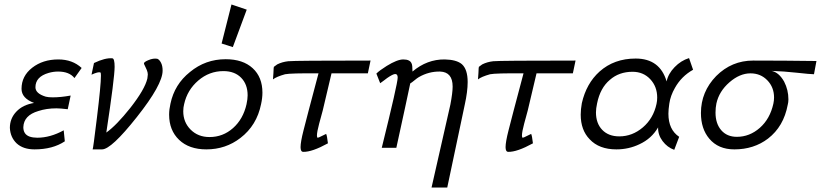

<svg xmlns="http://www.w3.org/2000/svg" viewBox="-20 -658 3660 856"><path d="M344 -355 312 -310Q289 -339 239 -339Q218 -339 197 -333Q138 -316 138 -269Q138 -241 184 -227Q196 -224 215 -224Q251 -224 295 -232L282 -171Q248 -175 232 -175Q187 -175 151 -163Q86 -144 84 -91Q84 -59 112 -49Q127 -44 146 -44Q204 -44 264 -77L269 -28Q215 8 134 8Q83 8 54 -19Q26 -46 24 -88Q24 -130 53 -160.5Q82 -191 132 -199Q76 -220 76 -262Q76 -319 123.5 -356Q171 -393 240 -393Q303 -393 344 -355Z M435 8H393Q395 8 412 -132Q430 -278 430 -321Q430 -333 428 -335Q418 -339 388 -325L399 -377Q449 -401 481 -398Q491 -397 491 -360Q491 -311 454 -67Q499 -99 561 -177Q626 -260 637 -308Q639 -322 639 -326Q639 -335 634.5 -346Q630 -357 626 -364.5Q622 -372 622 -373Q621 -378 626.5 -382Q632 -386 642 -390Q663 -399 681 -396Q690 -393 697.5 -379Q705 -365 705 -343Q705 -281 590 -136Q476 8 435 8Z M1144 -194Q1125 -99 1052 -43Q986 8 900 8Q823 8 778.5 -34.5Q734 -77 734 -147Q734 -170 740 -196Q758 -282 827 -337Q896 -394 986 -394Q1063 -394 1106.5 -354Q1150 -314 1150 -245Q1150 -221 1144 -194ZM1079 -193Q1084 -216 1084 -233Q1084 -282 1055 -311.5Q1026 -341 976 -341Q913 -341 864 -299Q815 -257 801 -194Q797 -179 797 -162Q797 -113 830 -80Q863 -47 914 -47Q974 -47 1019 -87Q1064 -127 1079 -193ZM1012 -638 1080 -615 1018 -448 968 -464Z M1632 -388 1620 -331H1458Q1446 -283 1419 -166Q1416 -155 1410.5 -134.5Q1405 -114 1403 -107Q1393 -70 1393 -53Q1393 -44 1397 -44Q1400 -44 1416.5 -52.5Q1433 -61 1434 -61Q1438 -54 1442 -19Q1371 20 1332 19Q1320 19 1320 -2Q1320 -25 1333 -76Q1349 -136 1356 -165Q1365 -201 1400 -331Q1276 -332 1251 -327Q1212 -316 1197 -304L1199 -332Q1200 -360 1201 -360Q1211 -368 1216 -371Q1238 -382 1265 -385Q1294 -388 1632 -388Z M2052 -191 1974 178H1904L1988 -192Q1998 -245 1998 -272Q1998 -337 1942 -339Q1892 -340 1847 -314Q1840 -310 1828 -300Q1816 -290 1809 -286Q1807 -275 1786.5 -180.5Q1766 -86 1747 1H1682Q1753 -286 1753 -312Q1753 -328 1742 -328Q1732 -328 1706 -310Q1702 -307 1691.5 -299Q1681 -291 1675 -287L1658 -330Q1672 -344 1704 -364Q1751 -393 1778 -393Q1808 -393 1815 -375Q1819 -368 1819 -339Q1884 -394 1963 -393Q2015 -392 2039 -372Q2065 -349 2065 -292Q2065 -250 2052 -191Z M2546 -388 2534 -331H2372Q2360 -283 2333 -166Q2330 -155 2324.5 -134.5Q2319 -114 2317 -107Q2307 -70 2307 -53Q2307 -44 2311 -44Q2314 -44 2330.5 -52.5Q2347 -61 2348 -61Q2352 -54 2356 -19Q2285 20 2246 19Q2234 19 2234 -2Q2234 -25 2247 -76Q2263 -136 2270 -165Q2279 -201 2314 -331Q2190 -332 2165 -327Q2126 -316 2111 -304L2113 -332Q2114 -360 2115 -360Q2125 -368 2130 -371Q2152 -382 2179 -385Q2208 -388 2546 -388Z M3052 -399 3070 -347Q3018 -318 2989 -266Q2969 -231 2964 -196Q2960 -169 2960 -151Q2960 -80 3008 -48L2986 10Q2955 -1 2934 -29Q2913 -57 2914 -90Q2885 -40 2831 -15Q2783 8 2728 8Q2651 8 2609 -37Q2569 -78 2569 -147Q2569 -170 2574 -198Q2594 -286 2653 -339Q2718 -397 2814 -397Q2922 -397 2952 -295Q2959 -329 2987.5 -358.5Q3016 -388 3052 -399ZM2907 -195Q2910 -208 2910 -223Q2910 -272 2879 -305Q2848 -338 2800 -338Q2740 -338 2699 -302Q2656 -266 2642 -197Q2637 -174 2637 -157Q2637 -108 2665 -79Q2693 -50 2741 -50Q2799 -50 2846 -90Q2893 -130 2907 -195Z M3620 -386 3609 -327Q3594 -327 3530 -334Q3476 -340 3420 -342Q3453 -335 3476 -294Q3495 -257 3495 -215Q3495 -202 3492 -191Q3474 -94 3404 -40Q3341 8 3254 8Q3182 8 3142 -40Q3105 -84 3105 -154Q3105 -249 3173 -319Q3242 -388 3338 -388Q3474 -388 3620 -386ZM3428 -196Q3431 -210 3431 -223Q3431 -269 3401 -300Q3371 -331 3326 -331Q3278 -331 3232 -291Q3186 -251 3174 -197Q3170 -178 3170 -156Q3170 -107 3195.5 -77.5Q3221 -48 3265 -48Q3322 -48 3367.5 -88Q3413 -128 3428 -196Z"/></svg>

Font: GFS Neohellenic Rg
Style: Italic
Weight: 400
Italic angle: -12°
Designer: Takis Katsoulidis and George D. Matthiopoulos
Foundry: Takis Katsoulidis and George D. Matthiopoulos
Version: Version 1.0